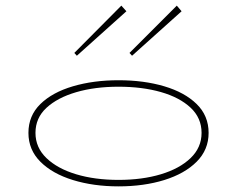

<svg xmlns="http://www.w3.org/2000/svg" viewBox="-20 -651 842 682"><path d="M625 -611 449 -453 440 -463 608 -631ZM429 -611 253 -453 244 -463 411 -631ZM721 -179Q721 -119 678.5 -76.5Q636 -34 563.5 -11.5Q491 11 401 11Q312 11 239 -11.5Q166 -34 123.5 -76.5Q81 -119 81 -179Q81 -240 123.5 -281.5Q166 -323 239 -344.5Q312 -366 401 -366Q491 -366 563.5 -344.5Q636 -323 678.5 -281.5Q721 -240 721 -179ZM106 -179Q106 -127 145 -89.5Q184 -52 250.5 -32Q317 -12 401 -12Q485 -12 551.5 -32Q618 -52 657 -89.5Q696 -127 696 -179Q696 -232 657 -268.5Q618 -305 551.5 -324Q485 -343 401 -343Q317 -343 250.5 -323.5Q184 -304 145 -268Q106 -232 106 -179Z"/></svg>

Font: BhuTuka Expanded One
Style: Regular
Weight: 400
Designer: Erin McLaughlin
Version: Version 1.000; ttfautohint (v1.8.3)